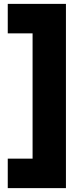

<svg xmlns="http://www.w3.org/2000/svg" viewBox="-20 -760 383 990"><path d="M20 58H148V-588H20V-740H320V210H20Z"/></svg>

Font: Georama ExtraCondensed Thin Black
Style: Regular
Weight: 900
Version: Version 1.001